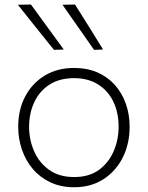

<svg xmlns="http://www.w3.org/2000/svg" viewBox="-20 -798 637 828"><path d="M300 9.5Q242.5 9.5 197.8 -11.5Q153 -32.5 122 -68.8Q91 -105 74.8 -152.2Q58.5 -199.5 58.5 -251Q58.5 -325 88.8 -382.2Q119 -439.5 173.2 -472.2Q227.5 -505 299.5 -505Q355.5 -505 399.5 -486Q443.5 -467 474.8 -432.2Q506 -397.5 522.5 -351.2Q539 -305 539 -251Q539 -178 509.5 -119Q480 -60 426.2 -25.2Q372.5 9.5 300 9.5ZM300 -34.5Q364.5 -34.5 406.8 -65.5Q449 -96.5 470.2 -146Q491.5 -195.5 491.5 -251Q491.5 -313.5 468.2 -360.8Q445 -408 402 -434.5Q359 -461 300 -461Q236.5 -461 193.2 -433Q150 -405 127.8 -357.2Q105.5 -309.5 105.5 -251Q105.5 -195.5 127 -146Q148.5 -96.5 191.8 -65.5Q235 -34.5 300 -34.5ZM212.5 -583Q186.5 -615.5 160.8 -647.5Q135 -679.5 109.2 -712Q83.5 -744.5 57 -777.5L113.5 -778.5Q148 -731 183.8 -682Q219.5 -633 255 -584.5ZM385.5 -583Q363 -615.5 340.5 -647.5Q318 -679.5 295.2 -712Q272.5 -744.5 249.5 -777.5L303.5 -778.5Q333.5 -731 363.8 -682.5Q394 -634 424.5 -584.5Z"/></svg>

Font: Commissioner Thin ExtraLight
Style: Regular
Weight: 250
Version: Version 1.000